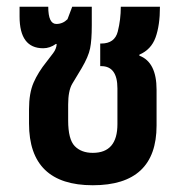

<svg xmlns="http://www.w3.org/2000/svg" viewBox="-20 -537 547 569"><path d="M255 12Q444 12 444 -165V-271Q444 -353 393 -372V-375Q428 -390 441 -426Q454 -462 454 -517H338Q338 -479 329 -443.5Q320 -408 280 -408H277V-341H280Q328 -341 328 -275V-169Q328 -84 255 -84Q221 -84 201.5 -104Q182 -124 182 -180V-227Q182 -268 194 -288.5Q206 -309 222 -335Q242 -369 247 -393.5Q252 -418 252 -462V-517H194L180 -480Q166 -466 147 -466Q123 -466 123 -517H38V-488Q38 -394 108 -394Q128 -394 146 -407L148 -406Q147 -392 137.5 -379.5Q128 -367 118 -354Q93 -323 79.5 -292Q66 -261 66 -213V-171Q66 12 255 12Z"/></svg>

Font: Noto Sans Thai UI Condensed Semi
Style: Regular
Weight: 600
Width: 3
Designer: Monotype Design Team
Foundry: Monotype Imaging Inc.
Version: Version 1.901